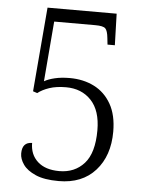

<svg xmlns="http://www.w3.org/2000/svg" viewBox="-52 -756 617 808"><g transform="rotate(5 256.5 -351.5)"><path d="M226 10Q165 10 128.5 -6Q92 -22 75.5 -45.5Q59 -69 59 -92Q59 -140 101 -140Q101 -91 133.5 -61.5Q166 -32 225 -32Q290 -32 330 -76.5Q370 -121 370 -217Q370 -300 329.5 -343Q289 -386 223 -386Q182 -386 152.5 -376Q123 -366 104 -351L86 -357L116 -713H408L412 -580H381L378 -607Q375 -638 365.5 -647.5Q356 -657 323 -657H149L128 -403Q145 -413 172.5 -419.5Q200 -426 235 -426Q293 -426 338.5 -403Q384 -380 410.5 -333.5Q437 -287 437 -217Q437 -115 381 -52.5Q325 10 226 10Z"/></g></svg>

Font: Noto Serif Tamil SemiCondensed Light
Style: Regular
Weight: 300
Width: 4
Designer: Indian Type Foundry, Tom Grace, and the Monotype Design Team
Foundry: Monotype Imaging Inc.
Version: Version 2.004; ttfautohint (v1.8.4.7-5d5b)